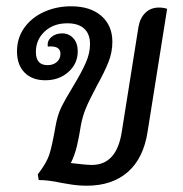

<svg xmlns="http://www.w3.org/2000/svg" viewBox="-20 -578 582 610"><path d="M511 -550 449 -160Q436 -75 386 -31.5Q336 12 256 12Q230 12 205 8Q180 4 175 3Q134 -6 103 -6L100 -24Q127 -59 136 -85Q145 -111 157 -180Q163 -212 173.5 -234.5Q184 -257 216 -310Q239 -348 252.5 -378.5Q266 -409 266 -438Q266 -470 247.5 -487Q229 -504 194 -504Q150 -504 122 -478Q94 -452 94 -413Q94 -371 131 -371Q149 -371 160.5 -381Q172 -391 172 -407Q172 -434 132 -430Q129 -448 143 -460Q157 -472 177 -472Q199 -472 213 -456.5Q227 -441 227 -415Q227 -376 197.5 -349.5Q168 -323 124 -323Q82 -323 58 -347.5Q34 -372 34 -415Q34 -457 57 -489.5Q80 -522 119.5 -540Q159 -558 206 -558Q267 -558 302 -527.5Q337 -497 337 -445Q337 -412 324.5 -380.5Q312 -349 288 -306Q262 -257 252 -232Q242 -207 237 -180Q231 -141 224 -112.5Q217 -84 205 -60Q253 -54 272 -54Q351 -54 367 -160L420 -493Q425 -521 442 -537.5Q459 -554 485 -554Q499 -554 511 -550Z"/></svg>

Font: Thasadith
Style: Bold Italic
Weight: 700
Italic angle: -9°
Designer: Cadson Demak Co.,Ltd.
Foundry: Cadson Demak Co.,Ltd.
Version: Version 1.000; ttfautohint (v1.6)